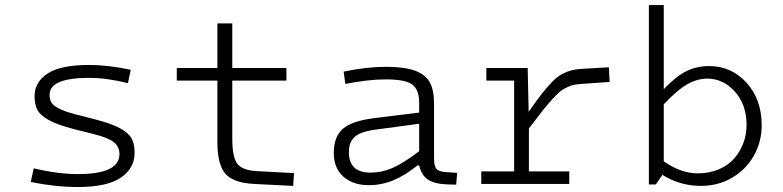

<svg xmlns="http://www.w3.org/2000/svg" viewBox="-20 -730 3109 762"><path d="M514.2 -124Q514.2 -62 459.5 -24.9Q404.8 12.2 289.1 12.2Q199.2 12.2 102.1 -7.8L113.8 -62Q209.5 -39.1 289.1 -39.1Q454.1 -39.1 454.1 -118.2Q454.1 -147 433.1 -164.8Q412.1 -182.6 351.1 -198.2L272.9 -217.8Q208 -234.4 173.8 -253.4Q139.6 -272.5 128.4 -293.7Q117.2 -314.9 117.2 -348.1Q117.2 -404.8 169.4 -438.5Q221.7 -472.2 333 -472.2Q408.7 -472.2 499 -453.1L487.8 -399.9Q404.3 -420.9 333 -420.9Q176.8 -420.9 176.8 -354Q176.8 -335.9 183.6 -323.7Q190.4 -311.5 213.9 -299.3Q237.3 -287.1 280.8 -275.9L358.9 -255.9Q422.9 -239.3 456.5 -220.9Q490.2 -202.6 502.2 -180.7Q514.2 -158.7 514.2 -124Z M842.8 -167V-410.2H681.6V-460H842.8V-637.2H901.9V-460H1116.7V-410.2H901.9V-178.2Q901.9 -106 922.1 -79.8Q942.4 -53.7 1000 -50.8L1147 -43L1143.6 7.8L987.8 0Q906.2 -4.4 874.5 -40.3Q842.8 -76.2 842.8 -167Z M1702.6 -102.1Q1702.6 -71.3 1711.9 -60.1Q1721.2 -48.8 1749.5 -46.9L1794.4 -43.9L1790.5 2.9L1758.3 2Q1705.6 0.5 1679.2 -16.8Q1652.8 -34.2 1643.6 -73.2H1636.7Q1587.4 -33.7 1541 -14.4Q1494.6 4.9 1443.4 4.9Q1381.3 4.9 1343 -28.8Q1304.7 -62.5 1304.7 -122.1Q1304.7 -187.5 1340.6 -218.8Q1376.5 -250 1465.3 -261.2L1643.6 -283.2V-321.8Q1643.6 -374.5 1615.7 -394.8Q1587.9 -415 1509.8 -415Q1443.8 -415 1350.6 -397L1343.8 -445.8Q1434.6 -464.8 1511.7 -464.8Q1585.4 -464.8 1627.2 -449.5Q1668.9 -434.1 1685.8 -403.1Q1702.6 -372.1 1702.6 -318.8ZM1450.7 -44.9Q1495.1 -44.9 1537.4 -63.2Q1579.6 -81.5 1643.6 -129.9V-238.8L1471.7 -215.8Q1438.5 -211.4 1416.7 -203.4Q1395 -195.3 1384 -183.1Q1373 -170.9 1368.9 -157.7Q1364.7 -144.5 1364.7 -126Q1364.7 -44.9 1450.7 -44.9Z M1890.1 -49.8H2020.5V-410.2H1910.2V-460H2074.2L2078.1 -286.1Q2108.9 -331.1 2132.3 -360.4Q2155.8 -389.6 2174.8 -408.7Q2193.8 -427.7 2213.4 -437.5Q2232.9 -447.3 2250 -451.4Q2267.1 -455.6 2292.5 -457L2396.5 -462.9L2399.4 -404.8L2301.3 -397.9Q2277.3 -396.5 2263.9 -394.5Q2250.5 -392.6 2233.4 -385Q2216.3 -377.4 2204.8 -368.4Q2193.4 -359.4 2172.9 -337.2Q2152.3 -314.9 2132.8 -290Q2113.3 -265.1 2079.1 -220.2V-49.8H2239.3V0H1890.1Z M2614.3 -710V-376Q2662.1 -426.8 2703.4 -447.3Q2744.6 -467.8 2794.9 -467.8Q2882.3 -467.8 2942.6 -401.9Q3002.9 -335.9 3002.9 -232.9Q3002.9 -167 2971.7 -111.8Q2940.4 -56.6 2885 -24.4Q2829.6 7.8 2762.2 7.8Q2678.7 7.8 2608.9 -36.1L2583 2H2555.2V-710ZM2787.1 -418Q2747.6 -418 2708.3 -396Q2668.9 -374 2614.3 -315.9V-89.8Q2682.6 -42 2749 -42Q2795.4 -42 2833 -58.1Q2870.6 -74.2 2894.3 -101.6Q2918 -128.9 2930.4 -162.8Q2942.9 -196.8 2942.9 -233.9Q2942.9 -314.9 2896.5 -366.5Q2850.1 -418 2787.1 -418Z"/></svg>

Font: IntelOne Mono Light
Style: Regular
Weight: 300
Designer: Fred Shallcrass
Foundry: Frere-Jones Type LLC
Version: Version 1.200;hotconv 1.1.0;makeotfexe 2.6.0;FJTRelease1.2